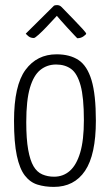

<svg xmlns="http://www.w3.org/2000/svg" viewBox="-20 -723 432 753"><path d="M191 10Q156 10 127 1Q98 -8 77.5 -34.5Q57 -61 46 -112.5Q35 -164 35 -249Q35 -388 80 -449Q125 -510 202 -510Q254 -510 288 -487.5Q322 -465 339 -408.5Q356 -352 356 -250Q356 -116 313.5 -53Q271 10 191 10ZM192 -30Q228 -30 254 -53Q280 -76 294.5 -124.5Q309 -173 309 -252Q309 -341 296 -388Q283 -435 259 -452.5Q235 -470 200 -470Q165 -470 138.5 -449Q112 -428 97.5 -379Q83 -330 83 -244Q83 -178 90.5 -136Q98 -94 111.5 -71Q125 -48 146 -39Q167 -30 192 -30ZM283 -573Q283 -573 271.5 -585Q260 -597 245 -613.5Q230 -630 217.5 -644Q205 -658 203 -661Q203 -661 191 -648Q179 -635 162.5 -617.5Q146 -600 131.5 -587Q117 -574 113 -574Q100 -574 92 -580.5Q84 -587 81 -591L192 -701Q197 -703 204 -703Q208 -703 212.5 -701.5Q217 -700 222 -695Q222 -695 236.5 -680Q251 -665 270 -645.5Q289 -626 303.5 -610Q318 -594 318 -591Q318 -588 307.5 -580.5Q297 -573 283 -573Z"/></svg>

Font: Yanone Kaffeesatz ExtraLight Light
Style: Regular
Weight: 300
Version: Version 2.003